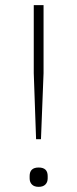

<svg xmlns="http://www.w3.org/2000/svg" viewBox="-20 -718 300 745"><path d="M120 -178 111 -434V-698H149V-434L139 -178ZM130 7Q113 7 104 -2Q95 -11 95 -26V-35Q95 -68 130 -68Q165 -68 165 -35V-26Q165 -11 156 -2Q147 7 130 7Z"/></svg>

Font: IBM Plex Sans Hebrew ExtLt
Style: Regular
Weight: 200
Designer: Mike Abbink, Paul van der Laan, Pieter van Rosmalen, Yanek Iontef
Foundry: Bold Monday
Version: Version 1.3